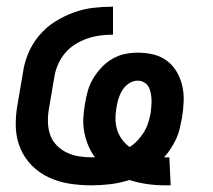

<svg xmlns="http://www.w3.org/2000/svg" viewBox="-20 -548 640 576"><path d="M475 8Q447 8 420 4Q393 0 368 -8Q340 1 311.5 4.5Q283 8 255 8Q221 8 188.5 3Q156 -2 127 -15.5Q98 -29 76 -51Q54 -73 41.5 -102Q29 -131 27.5 -164Q26 -197 32 -231L49 -331Q53 -360 65 -388.5Q77 -417 97.5 -441.5Q118 -466 145 -483Q172 -500 201 -510.5Q230 -521 259.5 -524.5Q289 -528 319 -528V-444Q300 -444 280.5 -441.5Q261 -439 242 -432.5Q223 -426 205.5 -415Q188 -404 175 -388.5Q162 -373 154 -354.5Q146 -336 143 -317L126 -217Q123 -198 124 -178Q125 -158 131.5 -141Q138 -124 151 -111Q164 -98 181 -90Q198 -82 217 -79Q236 -76 256 -76Q258 -76 260.5 -76Q263 -76 265 -76Q253 -92 245 -111Q237 -130 233 -150.5Q229 -171 230 -193Q231 -215 235 -237Q238 -256 243.5 -275.5Q249 -295 259.5 -312.5Q270 -330 284.5 -345.5Q299 -361 317 -371.5Q335 -382 354.5 -386Q374 -390 394 -390Q418 -390 440.5 -384.5Q463 -379 481 -365.5Q499 -352 510.5 -332Q522 -312 527 -289.5Q532 -267 531 -243Q530 -219 526 -195Q523 -179 519.5 -163.5Q516 -148 509 -132.5Q502 -117 492.5 -102.5Q483 -88 472 -76Q473 -76 474.5 -76Q476 -76 477 -76Q480 -76 482.5 -76Q485 -76 488 -76L492 8Q488 8 483.5 8Q479 8 475 8ZM369 -107Q382 -115 393 -127Q404 -139 412 -152Q420 -165 424.5 -179.5Q429 -194 432 -209Q433 -219 434 -229.5Q435 -240 434.5 -250Q434 -260 432 -270Q430 -280 425.5 -288Q421 -296 412 -301Q403 -306 393 -306Q379 -306 366.5 -297.5Q354 -289 346.5 -276.5Q339 -264 335 -250.5Q331 -237 329 -223Q326 -206 326.5 -189Q327 -172 332 -157Q337 -142 346.5 -129Q356 -116 369 -107Z"/></svg>

Font: Iosevka SS04 Medium Extended
Style: Italic
Weight: 500
Width: 7
Italic angle: -9°
Monospace: yes
Designer: Belleve Invis
Foundry: Belleve Invis
Version: Version 19.0.0; ttfautohint (v1.8.4)